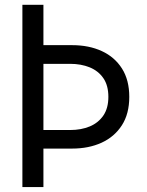

<svg xmlns="http://www.w3.org/2000/svg" viewBox="-20 -756 593 776"><path d="M70.5 0V-736.5H155.5V-546.5L128.5 -573.5H271.5Q339.5 -573.5 391.5 -549.5Q443.5 -525.5 473 -479Q502.5 -432.5 502.5 -364.5Q502.5 -296 472.5 -249.5Q442.5 -203 390.5 -179.2Q338.5 -155.5 271.5 -155.5H128.5L155.5 -182.5V0ZM155.5 -198.5 133.5 -230.5H263.5Q308 -230.5 342.8 -245Q377.5 -259.5 397.8 -289.2Q418 -319 418 -364.5Q418 -410.5 397.8 -440Q377.5 -469.5 342.5 -483.8Q307.5 -498 263.5 -498H132L155.5 -531.5Z"/></svg>

Font: Epilogue
Style: Regular
Weight: 400
Designer: Tyler Finck
Foundry: Etcetera Type Co
Version: Version 2.112